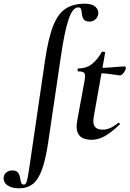

<svg xmlns="http://www.w3.org/2000/svg" viewBox="-129 -746 703 1041"><path d="M-27 275Q-64 275 -88 259Q-112 243 -109 214Q-106 197 -92.5 187.5Q-79 178 -63 178Q-41 178 -32 189.5Q-23 201 -20.5 216.5Q-18 232 -14.5 243.5Q-11 255 1 255Q10 255 15.5 239Q21 223 27.5 178.5Q34 134 47 47L115 -418Q133 -540 159.5 -606.5Q186 -673 227.5 -699.5Q269 -726 332 -726Q369 -726 387.5 -710Q406 -694 404 -671Q401 -651 387 -640Q373 -629 357 -629Q334 -629 325.5 -640.5Q317 -652 315.5 -667.5Q314 -683 311 -694.5Q308 -706 295 -706Q264 -706 242 -638.5Q220 -571 201 -439L133 21Q119 117 99 172.5Q79 228 49 251.5Q19 275 -27 275ZM368 12Q344 12 323 4Q302 -4 292 -27Q282 -50 290 -94L329 -306Q335 -339 329 -349Q323 -359 295 -359Q291 -359 291.5 -367Q292 -375 295 -375Q343 -375 373.5 -402Q404 -429 422 -463Q424 -467 433 -465.5Q442 -464 441 -460L379 -111Q373 -76 385 -59.5Q397 -43 428 -43Q448 -43 468.5 -52Q489 -61 512 -80Q514 -82 518.5 -78Q523 -74 520 -71Q474 -27 438.5 -7.5Q403 12 368 12ZM520 -337Q519 -337 500.5 -340Q482 -343 455.5 -346Q429 -349 401 -349L403 -378Q437 -378 465 -380Q493 -382 514 -384Q535 -386 546 -386Q551 -386 552.5 -382Q554 -378 553 -374Q552 -366 541.5 -351.5Q531 -337 520 -337Z"/></svg>

Font: Cormorant
Style: Bold Italic
Weight: 700
Italic angle: -10°
Designer: Christian Thalmann (Catharsis Fonts)
Foundry: Catharsis Fonts
Version: Version 4.000